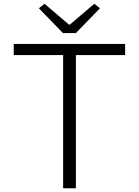

<svg xmlns="http://www.w3.org/2000/svg" viewBox="-20 -1002 740 1022"><path d="M187 -958 315 -826H384L512 -958L482 -982L352 -871H347L217 -982ZM316 -709V0H384V-709H646V-768H53V-709Z"/></svg>

Font: Kawkab Mono Light
Style: Regular
Weight: 300
Monospace: yes
Designer: Abdullah Arif
Foundry: Abdullah Arif
Version: Version 1.000;PS 000.500;hotconv 1.0.88;makeotf.lib2.5.64775